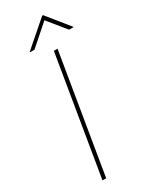

<svg xmlns="http://www.w3.org/2000/svg" viewBox="-234 -971 812 1023"><g transform="rotate(-30 171.5 -460.0)"><path d="M211.6 -727.3 90.9 0H68.2L188.9 -727.3ZM102.5 -784.1 226.8 -893.5 315.6 -784.1H342.6L342.1 -786.9L234.3 -920.5H228.6L75 -786.9L75.5 -784.1Z"/></g></svg>

Font: Inter Thin  BETA
Style: Italic
Weight: 100
Italic angle: -9.39999°
Designer: Rasmus Andersson
Foundry: rsms
Version: Version 3.011;git-f93a4a705